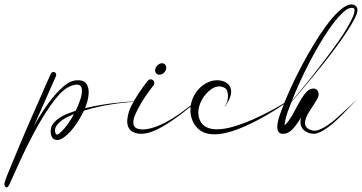

<svg xmlns="http://www.w3.org/2000/svg" viewBox="-121 -602 1627 863"><path d="M119.1 -278.6C110.8 -278.6 107.6 -271.1 104.8 -264.8L93 -238.3C42.4 -124.1 -21.6 21.4 -72.7 146.7C-85.3 177.5 -93.6 195.4 -100.7 220.4C-104 232.2 -93 250.5 -82.4 233.7C-78.6 227.7 -76.9 222.9 -72.9 214.1C-40.5 142.1 -13.6 80.2 27.1 3.4C63.5 -65.5 96.7 -117.7 126.5 -154.7C145.3 -178 155.4 -190.1 178.1 -205.5C193.7 -216.1 244.6 -239 247.1 -199.2C248.6 -175.9 241.2 -157.9 234.4 -139.3C230.6 -128.8 225.5 -116.8 219.2 -104C177.9 -90.8 135.9 -74.1 115.5 -42.8C101.2 -21.1 102.5 24.3 132.9 27.1C148.1 28.5 160.1 20 169.5 12.8C205.6 -14.8 235.8 -61.8 256.2 -104.6C323.9 -125.2 385.8 -136 453.1 -142.3C472.4 -144.2 481.3 -144.7 495.1 -144.7C495.5 -144.7 495.8 -145 495.8 -145.3C495.8 -145.7 495.5 -146 495.1 -146C462.1 -146 432.5 -143.4 395.9 -139.2C358.3 -134.9 308.3 -127.4 261.2 -115.8C278.7 -156 298.9 -245.9 224.4 -241.3C190.5 -239.4 165.6 -215.2 147.4 -197.8C138.1 -188.8 127.7 -177.6 116 -163.3C90 -131.5 61.9 -89.3 31.3 -35.7C65.1 -112.2 96.3 -183 130.8 -260.8C131.4 -262.2 131.8 -264.4 131.8 -265.9C131.8 -272.9 126.1 -278.6 119.1 -278.6ZM211.5 -89.1C196.5 -61.3 174.3 -27.6 152.4 -8.3C144.5 -1.3 132.7 11.8 127.7 -5.6C124.6 -16.4 126.5 -25.1 131 -33.4C145 -59.3 180 -76.4 211.5 -89.1Z M619.8 -313.1C598.6 -331.8 560.2 -290 583.1 -270.5C592.4 -262.5 608.2 -265.7 618.2 -277.4C628.2 -289.1 628.9 -305.1 619.8 -313.1ZM572.8 -229.1C572.8 -238 565.5 -245.5 556.4 -245.5C547.6 -245.5 544.3 -240.3 539.1 -233.8C515 -203 487.3 -162.8 469 -125.6C454 -94.9 433.9 -30.4 476.5 -9C504.1 5.2 535.8 -0.7 564 -11C622.9 -32.5 700.9 -94.5 737.5 -124.4C748.3 -133.2 763.8 -148.5 775.4 -157.9C775.5 -158.1 775.6 -158.3 775.6 -158.5C775.6 -158.9 775.3 -159.4 774.9 -159.2C773.5 -158.5 771.4 -156.5 769.2 -154.8C718.5 -114.2 641.1 -48.7 559.2 -26C530.6 -18 484.8 -14.2 479.1 -42.9C474.4 -67.1 491 -95.7 498.5 -111.1C517 -148.8 544.4 -187.2 569.1 -218.7C571.1 -221.2 572.8 -225.8 572.8 -229.1Z M914.3 -168.2C934.8 -232.2 865.1 -256.8 812.5 -231.4C782.8 -217.1 764.2 -195.5 751.9 -173.6C729.4 -133.3 726.3 -75.4 760 -33.7C816.3 38.2 944.3 -16 1013 -49.8C1086.9 -86.1 1138.9 -122.3 1185.9 -154.7C1186.1 -154.8 1186.3 -155.1 1186.3 -155.4C1186.3 -155.9 1185.9 -156.3 1185.4 -156.3C1182.4 -156.3 1166.3 -144 1137.5 -127.3C1082.1 -95.2 958.1 -29.1 870.9 -21.5C829.6 -17.9 799.3 -27.1 783.4 -50.9C758.6 -89.5 773.6 -133 790.7 -160.8C804.3 -182.7 845.7 -231.5 889.6 -206.7C911.4 -194.4 905.6 -139.5 888.9 -125.9C888.7 -125.8 888.5 -125.5 888.5 -125.3C888.5 -124.9 888.8 -124.6 889.2 -124.6C892.4 -124.6 897.1 -134.4 899.8 -138.4C904 -144.9 910.3 -155.7 914.3 -168.2Z M1231.9 -73.6C1222 -33 1242 -9.9 1275.8 -1.9C1297.6 2.9 1316.3 -6.8 1330.9 -15.2C1388.2 -48.4 1441.5 -113.9 1485.4 -156.4C1485.4 -156.4 1397.2 -74.5 1384.1 -63.7C1365.4 -48.3 1345.2 -33.6 1326 -24.3C1312.7 -17.9 1296.2 -10.9 1279.7 -16.5C1252 -24.9 1243.3 -42 1254.7 -71.7C1267.4 -105.1 1293 -132 1307.5 -162.7C1317.6 -183.8 1306.5 -210.2 1278.6 -202.6C1263.4 -198.4 1253.5 -186.1 1245.3 -174.9C1218.2 -138.1 1202 -94 1175.1 -57.3C1169.1 -49.3 1164 -43.3 1158 -38.9C1161.6 -76.4 1176.2 -110.4 1189.1 -143.8C1259 -224.8 1348.1 -329.8 1418.1 -429.9C1437 -456.9 1453.9 -483 1465.8 -505.3C1474.6 -521.7 1499.3 -560.9 1475.7 -576.8C1450.2 -594.1 1415.5 -563.9 1401.1 -550.7C1383 -534.2 1363.7 -511.5 1344.1 -484.9C1273.6 -389.4 1185.4 -221.1 1144.2 -106.2C1135.5 -81.6 1125.5 -58.5 1125.4 -30.1C1125.3 -14.2 1132.7 -0.3 1149.8 -0.4C1176.1 -0.1 1192.9 -19.2 1205 -34C1215.5 -46.8 1223.9 -60.1 1231.9 -73.6ZM1412.8 -538.3C1426 -551.3 1442.3 -568.3 1463.9 -566.7C1485.1 -565.2 1462.1 -519.6 1457.2 -509.8C1430.2 -455.3 1386.2 -395.5 1348.6 -345.4C1288.5 -265.4 1243.2 -210.4 1190.8 -148.4C1232.5 -255.2 1299.6 -387.1 1359.9 -473.5C1378.5 -500 1396.4 -522.2 1412.8 -538.3ZM1279.8 -179.4C1279.8 -179.4 1279.9 -179.4 1279.9 -179.3C1279.9 -179.4 1279.9 -179.4 1279.8 -179.4Z"/></svg>

Font: Sinatra
Style: Regular
Weight: 400
Designer: Fahmi
Version: Version 0.1